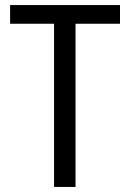

<svg xmlns="http://www.w3.org/2000/svg" viewBox="-20 -740 515 760"><path d="M455 -646H279V0H194V-646H20V-720H455Z"/></svg>

Font: Carrois Gothic SC
Style: Regular
Weight: 400
Designer: Ralph du Carrois
Foundry: Ralph du Carrois
Version: Version 1.001